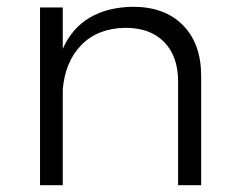

<svg xmlns="http://www.w3.org/2000/svg" viewBox="-20 -546 694 566"><path d="M573 -322V0H505V-306Q505 -380 464 -422Q423 -464 350 -464Q269 -463 220.5 -414Q172 -365 165 -282V0H98V-524H165V-402Q192 -463 244.5 -494Q297 -525 372 -526Q466 -526 519.5 -471.5Q573 -417 573 -322Z"/></svg>

Font: Gontserrat Light
Style: Regular
Weight: 300
Designer: Julieta Ulanovsky
Foundry: Julieta Ulanovsky
Version: Version 6.001